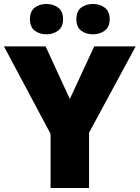

<svg xmlns="http://www.w3.org/2000/svg" viewBox="-20 -948 704 968"><path d="M332 -449 455 -714H664L429 -279V0H235V-273L0 -714H210ZM131 -851Q131 -891 155 -909.5Q179 -928 214 -928Q248 -928 273 -909.5Q298 -891 298 -851Q298 -812 273 -793.5Q248 -775 214 -775Q179 -775 155 -793.5Q131 -812 131 -851ZM365 -851Q365 -891 389 -909.5Q413 -928 449 -928Q483 -928 508 -909.5Q533 -891 533 -851Q533 -812 508 -793.5Q483 -775 449 -775Q413 -775 389 -793.5Q365 -812 365 -851Z"/></svg>

Font: Noto Sans Black
Style: Regular
Weight: 900
Designer: Monotype Design Team
Foundry: Monotype Imaging Inc.
Version: Version 2.007